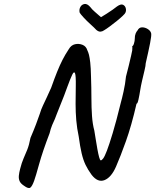

<svg xmlns="http://www.w3.org/2000/svg" viewBox="-20 -874 794 983"><path d="M103 77Q86 66 80.5 53.5Q75 41 76.5 25.5Q78 10 83 -9Q91 -41 100.5 -62.5Q110 -84 119.5 -107.5Q129 -131 136 -168Q152 -205 164.5 -238Q177 -271 184 -292Q191 -313 191 -313Q192 -317 200 -334Q208 -351 219.5 -375.5Q231 -400 242 -425Q259 -473 272.5 -506.5Q286 -540 300 -567.5Q314 -595 332 -622Q344 -643 364 -647.5Q384 -652 402.5 -644.5Q421 -637 427 -617Q432 -607 435.5 -593.5Q439 -580 442 -554Q445 -528 446 -480Q448 -423 448 -373Q448 -323 451 -280.5Q454 -238 463 -205Q466 -187 470 -161.5Q474 -136 478.5 -111Q483 -86 487.5 -69.5Q492 -53 496 -53Q501 -53 508.5 -63Q516 -73 527.5 -103Q539 -133 557 -192.5Q575 -252 599 -350Q604 -367 612.5 -405Q621 -443 625 -482Q632 -507 639 -537Q646 -567 651.5 -590Q657 -613 657 -616Q657 -623 657.5 -628Q658 -633 657 -638Q662 -638 666 -651.5Q670 -665 670 -675Q670 -692 674.5 -702.5Q679 -713 684 -718Q692 -734 707.5 -734Q723 -734 737 -725Q751 -716 754 -703Q756 -692 748.5 -653.5Q741 -615 726 -550Q726 -539 720 -514Q714 -489 707.5 -461Q701 -433 698 -413Q694 -387 689 -364.5Q684 -342 679 -343Q653 -230 624.5 -150.5Q596 -71 574 -21Q550 34 515.5 48Q481 62 449 21Q430 -5 418 -30Q406 -55 398 -89Q390 -123 383 -175Q374 -217 370.5 -258Q367 -299 367 -342Q367 -385 368 -433Q369 -487 364 -499Q359 -511 349.5 -491Q340 -471 325 -430Q318 -410 308 -384Q298 -358 287.5 -332.5Q277 -307 270 -288.5Q263 -270 261 -265Q255 -253 247 -233.5Q239 -214 234 -192Q198 -98 180.5 -34.5Q163 29 155 51Q145 79 135.5 86.5Q126 94 103 77ZM513 -719Q505 -713 495 -712Q485 -711 473 -721Q463 -732 443.5 -749.5Q424 -767 408 -784.5Q392 -802 388 -809Q384 -824 391 -837.5Q398 -851 412.5 -853.5Q427 -856 443 -837Q450 -827 465.5 -813.5Q481 -800 497 -786Q509 -793 525.5 -803.5Q542 -814 557 -824.5Q572 -835 579 -841Q599 -855 610 -849.5Q621 -844 624 -831.5Q627 -819 622 -809Q621 -805 608.5 -793Q596 -781 578 -766.5Q560 -752 542.5 -739Q525 -726 513 -719Z"/></svg>

Font: Caveat SemiBold
Style: Regular
Weight: 600
Designer: Pablo Impallari
Foundry: Pablo Impallari
Version: Version 2.000